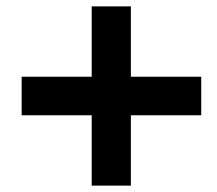

<svg xmlns="http://www.w3.org/2000/svg" viewBox="-20 -639 680 603"><path d="M391 -56H268V-277H48V-398H268V-619H391V-398H612V-277H391Z"/></svg>

Font: Open Sauce Sans Black Italic
Style: Regular
Weight: 900
Italic angle: -10°
Designer: Alfredo Marco Pradil
Foundry: Creative Sauce Fz LLC
Version: Version 1.477